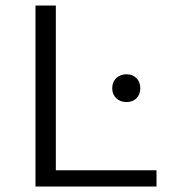

<svg xmlns="http://www.w3.org/2000/svg" viewBox="-20 -678 613 698"><path d="M549 -59V0H109V-658H183V-59ZM388 -357Q388 -380 402.5 -394Q417 -408 440 -408Q462 -408 476 -394Q490 -380 490 -357Q490 -335 476.5 -321Q463 -307 440 -307Q417 -307 402.5 -321Q388 -335 388 -357Z"/></svg>

Font: Ysabeau
Style: Regular
Weight: 400
Designer: Christian Thalmann (Catharsis Fonts)
Version: Version 0.003